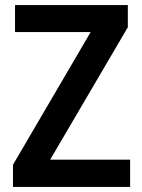

<svg xmlns="http://www.w3.org/2000/svg" viewBox="-20 -734 559 754"><path d="M491 0H31V-87L336 -608H39V-714H482V-627L177 -107H491Z"/></svg>

Font: Noto Sans Hebrew SemiCondensed SemiBold
Style: Regular
Weight: 600
Width: 4
Designer: Monotype Design Team
Foundry: Monotype Imaging Inc.
Version: Version 2.004; ttfautohint (v1.8.4.7-5d5b)